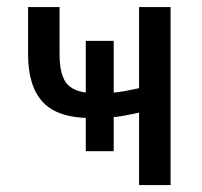

<svg xmlns="http://www.w3.org/2000/svg" viewBox="-20 -534 584 554"><path d="M308.1 -416H227.5V-97.7H308.1ZM151.9 -377.4V-513.7H61V-377.4Q61 -284.7 104 -239Q147 -193.4 242.7 -193.4Q303.2 -193.4 339.4 -200.4Q375.5 -207.5 417 -216.8V-288.1Q374 -277.3 338.9 -271Q303.7 -264.6 260.3 -264.6Q200.2 -264.6 176 -289.1Q151.9 -313.5 151.9 -377.4ZM381.3 0H472.2V-513.7H381.3Z"/></svg>

Font: Roboto Flex
Style: Regular
Weight: 400
Designer: Berlow after Robertson
Foundry: Google
Version: Version 3.200;gftools[0.9.32]